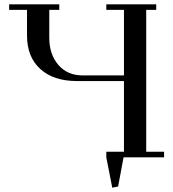

<svg xmlns="http://www.w3.org/2000/svg" viewBox="-20 -722 793 881"><path d="M22 -676.8V-702.1H252V-676.8H206.1V-548.8Q206.1 -472.7 247.6 -424.3Q289.1 -376 358.9 -376H548.8V-676.8H467.8V-702.1H696.8V-676.8H650.9V-25.9H732.9V0H546.9L522 133.8L495.1 139.2L467.8 0V-25.9H548.8V-350.1H333Q225.6 -350.1 164.8 -405.5Q104 -460.9 104 -558.1V-676.8Z"/></svg>

Font: Dehuti
Style: Bold
Weight: 700
Version: Version 1.2